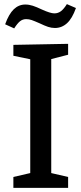

<svg xmlns="http://www.w3.org/2000/svg" viewBox="-20 -913 395 933"><path d="M311 -700V-647L229 -626V-72L311 -53V0H45V-53L127 -72V-625L45 -642V-695ZM5 -795Q23 -845 47 -868Q71 -891 103 -891Q121 -891 139.5 -885Q158 -879 183 -867Q225 -848 244 -848Q262 -848 276 -858.5Q290 -869 305 -893L349 -874Q331 -823 305.5 -800Q280 -777 247 -777Q230 -777 213.5 -782.5Q197 -788 172 -800Q147 -811 134 -815.5Q121 -820 107 -820Q90 -820 77 -809.5Q64 -799 49 -775Z"/></svg>

Font: Bitter Pro Medium
Style: Regular
Weight: 500
Designer: Sol Matas, and Bitter project Authors
Foundry: Sol Matas
Version: Version 1.010